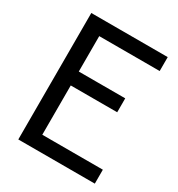

<svg xmlns="http://www.w3.org/2000/svg" viewBox="-168 -816 861 927"><g transform="rotate(30 262.0 -352.5)"><path d="M71 0V-705H497V-627.4H130L160 -662V-42L130 -77.6H497.6V0ZM127.4 -352.4V-430H418.9V-352.4Z"/></g></svg>

Font: TikTok Sans Light
Style: Regular
Weight: 300
Version: Version 4.000